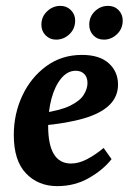

<svg xmlns="http://www.w3.org/2000/svg" viewBox="-20 -621 439 654"><path d="M259 -434Q319 -434 350.5 -405.5Q382 -377 382 -333Q382 -292 353 -263.5Q324 -235 266.5 -218Q209 -201 122 -193L125 -236Q187 -245 220 -261.5Q253 -278 265.5 -298.5Q278 -319 278 -338Q278 -358 267 -369Q256 -380 238 -380Q210 -380 188.5 -354Q167 -328 155.5 -285.5Q144 -243 144 -192Q144 -128 163.5 -96Q183 -64 222 -64Q248 -64 276 -78.5Q304 -93 333 -117L360 -79Q332 -43 283.5 -15Q235 13 175 13Q110 13 68.5 -30.5Q27 -74 27 -161Q27 -233 56 -295Q85 -357 137.5 -395.5Q190 -434 259 -434ZM334 -486Q312 -486 298 -500.5Q284 -515 284 -537Q284 -564 303 -582.5Q322 -601 348 -601Q370 -601 384 -586.5Q398 -572 398 -551Q398 -523 378.5 -504.5Q359 -486 334 -486ZM171 -486Q150 -486 135.5 -500.5Q121 -515 121 -537Q121 -564 140.5 -582.5Q160 -601 186 -601Q207 -601 221.5 -586.5Q236 -572 236 -551Q236 -523 216.5 -504.5Q197 -486 171 -486Z"/></svg>

Font: Rasa SemiBold
Style: Italic
Weight: 600
Italic angle: -7.10001°
Designer: Anna Giedrys (Yrsa+Rasa design), David Brezina (Yrsa art-direction, Rasa art-direction, design)
Foundry: Rosetta Type Foundry
Version: Version 2.004